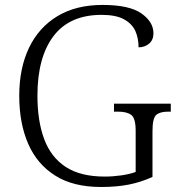

<svg xmlns="http://www.w3.org/2000/svg" viewBox="-20 -744 722 774"><path d="M387.7 9.8Q274.9 9.8 202.6 -36.1Q129.4 -82 93.5 -164.6Q57.6 -247.1 57.6 -357.9Q57.6 -469.2 97.2 -551.8Q136.7 -633.8 211.7 -679Q286.6 -724.1 393.6 -724.1Q501.5 -724.1 550 -689.9Q598.6 -655.8 598.6 -609.9Q598.6 -583 581.1 -568.1Q563.5 -553.2 538.6 -553.2Q538.6 -589.8 525.4 -619.6Q511.7 -648.9 479.2 -666.5Q446.8 -684.1 389.6 -684.1Q260.7 -684.1 195.8 -598.6Q130.9 -513.2 130.9 -357.9Q130.9 -256.3 158.2 -183.1Q185.5 -109.9 245.1 -71Q304.7 -32.2 401.9 -32.2Q435.5 -32.2 469.5 -37.1Q503.4 -42 526.9 -50.8V-216.8Q526.9 -267.1 509.3 -280.5Q491.7 -293.9 456.5 -293.9H439.5V-326.2H668.5V-293.9H657.7Q624.5 -293.9 609.6 -280.5Q594.7 -267.1 594.7 -214.8V-30.8Q548.8 -9.8 499.8 0Q450.7 9.8 387.7 9.8Z"/></svg>

Font: Koh Santepheap Light
Style: Regular
Weight: 300
Designer: Danh Hong
Version: Version 2.002; ttfautohint (v1.8.3)